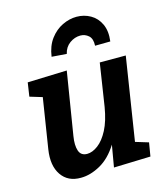

<svg xmlns="http://www.w3.org/2000/svg" viewBox="-118 -882 852 984"><g transform="rotate(-15 308.0 -389.5)"><path d="M190 12Q121 13 86.5 -37.5Q52 -88 65 -172L107 -438L41 -458L52 -531L261 -538L207 -205Q199 -157 209 -127.5Q219 -98 252 -98Q280 -98 310 -120.5Q340 -143 364 -189Q388 -235 400 -307L435 -534H573L504 -94L573 -73L561 -1L366 5L386 -111Q346 -47 293 -17.5Q240 12 190 12ZM380 -791Q420 -791 453.5 -772Q487 -753 504.5 -715.5Q522 -678 515 -624L434 -623Q436 -660 417.5 -676.5Q399 -693 374 -693Q344 -693 317.5 -674Q291 -655 283 -620L204 -626Q212 -682 239.5 -718.5Q267 -755 304.5 -773Q342 -791 380 -791Z"/></g></svg>

Font: Bitter
Style: Bold Italic
Weight: 700
Italic angle: -9°
Designer: Sol Matas, and Bitter project Authors
Foundry: Sol Matas
Version: Version 2.001